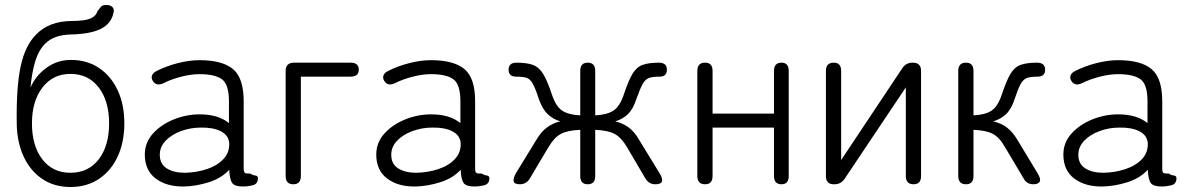

<svg xmlns="http://www.w3.org/2000/svg" viewBox="-20 -738 4769 769"><path d="M262 11Q197 11 149 -21.5Q101 -54 74.5 -111.5Q48 -169 47 -244Q45 -391 63 -473.5Q81 -556 124 -599Q175 -653 267 -654Q320 -654 342.5 -664Q365 -674 370 -693Q379 -704 384.5 -711Q390 -718 406 -718Q422 -718 430.5 -709.5Q439 -701 434 -684Q424 -642 383 -622Q342 -602 267 -600Q195 -599 160 -562Q135 -537 121.5 -493.5Q108 -450 102 -387Q122 -434 165.5 -466Q209 -498 264 -498Q329 -498 377 -465.5Q425 -433 451.5 -376Q478 -319 478 -244Q478 -169 451.5 -111.5Q425 -54 376.5 -21.5Q328 11 262 11ZM262 -46Q334 -46 375.5 -100Q417 -154 417 -244Q417 -333 375.5 -387.5Q334 -442 262 -442Q192 -442 150 -387.5Q108 -333 108 -244Q108 -154 149.5 -100Q191 -46 262 -46Z M717 9Q647 10 603.5 -23Q560 -56 560 -119Q560 -167 592.5 -203Q625 -239 675.5 -259.5Q726 -280 780 -280Q854 -280 897 -245V-332Q897 -400 869 -420.5Q841 -441 779 -441Q746 -441 706.5 -431Q667 -421 635 -405Q606 -391 592 -414Q585 -425 589 -436Q593 -447 608 -454Q645 -473 691.5 -485Q738 -497 779 -497Q870 -497 913 -461.5Q956 -426 956 -332V-62Q956 -49 961 -45.5Q966 -42 982 -43Q993 -36 1003 -35Q1013 -34 1013 -24Q1013 1 988 5Q980 7 971 8Q962 9 954 9Q920 9 910 -5Q900 -19 898 -58Q867 -24 816 -8Q765 8 717 9ZM720 -46Q768 -47 809.5 -61Q851 -75 875.5 -101.5Q900 -128 898 -166Q895 -197 864 -212.5Q833 -228 784 -227Q743 -227 705 -213Q667 -199 643.5 -174.5Q620 -150 620 -118Q620 -81 648 -63.5Q676 -46 720 -46Z M1155 0Q1124 0 1124 -33V-454Q1124 -487 1158 -487H1384Q1417 -487 1417 -459Q1417 -431 1384 -431H1185V-33Q1185 0 1155 0Z M1644 9Q1574 10 1530.5 -23Q1487 -56 1487 -119Q1487 -167 1519.5 -203Q1552 -239 1602.5 -259.5Q1653 -280 1707 -280Q1781 -280 1824 -245V-332Q1824 -400 1796 -420.5Q1768 -441 1706 -441Q1673 -441 1633.5 -431Q1594 -421 1562 -405Q1533 -391 1519 -414Q1512 -425 1516 -436Q1520 -447 1535 -454Q1572 -473 1618.5 -485Q1665 -497 1706 -497Q1797 -497 1840 -461.5Q1883 -426 1883 -332V-62Q1883 -49 1888 -45.5Q1893 -42 1909 -43Q1920 -36 1930 -35Q1940 -34 1940 -24Q1940 1 1915 5Q1907 7 1898 8Q1889 9 1881 9Q1847 9 1837 -5Q1827 -19 1825 -58Q1794 -24 1743 -8Q1692 8 1644 9ZM1647 -46Q1695 -47 1736.5 -61Q1778 -75 1802.5 -101.5Q1827 -128 1825 -166Q1822 -197 1791 -212.5Q1760 -228 1711 -227Q1670 -227 1632 -213Q1594 -199 1570.5 -174.5Q1547 -150 1547 -118Q1547 -81 1575 -63.5Q1603 -46 1647 -46Z M2062 0Q2040 0 2037.5 -11.5Q2035 -23 2045 -42L2127 -176Q2147 -210 2170.5 -227.5Q2194 -245 2224 -252Q2196 -260 2174 -280.5Q2152 -301 2138 -342Q2124 -385 2113.5 -403.5Q2103 -422 2088.5 -426.5Q2074 -431 2047 -431Q2017 -431 2017 -459Q2017 -487 2049 -487Q2090 -487 2114.5 -478Q2139 -469 2155.5 -442Q2172 -415 2190 -361Q2206 -312 2231.5 -295Q2257 -278 2304 -276V-454Q2304 -487 2334 -487Q2364 -487 2364 -454V-276Q2411 -278 2437 -295Q2463 -312 2479 -361Q2497 -415 2513 -442Q2529 -469 2553.5 -478Q2578 -487 2619 -487Q2651 -487 2651 -459Q2651 -431 2622 -431Q2595 -431 2580 -426Q2565 -421 2554.5 -402.5Q2544 -384 2529 -342Q2516 -301 2494.5 -280.5Q2473 -260 2444 -252Q2474 -245 2498 -227.5Q2522 -210 2541 -176L2623 -42Q2648 0 2605 0Q2579 0 2565 -23L2491 -149Q2468 -188 2441 -202Q2414 -216 2364 -218V-33Q2364 0 2334 0Q2304 0 2304 -33V-218Q2254 -216 2227 -202Q2200 -188 2177 -149L2102 -23Q2088 0 2062 0Z M2804 0Q2773 0 2773 -33V-454Q2773 -487 2804 -487Q2834 -487 2834 -454V-283H3080V-454Q3080 -487 3110 -487Q3139 -487 3139 -454V-33Q3139 0 3110 0Q3080 0 3080 -33V-227H2834V-33Q2834 0 2804 0Z M3319 0Q3288 0 3288 -33V-454Q3288 -487 3319 -487Q3349 -487 3349 -454V-97L3594 -465Q3609 -487 3634 -487H3636Q3669 -487 3669 -454V-33Q3669 0 3639 0Q3608 0 3608 -33V-388L3363 -22Q3348 0 3323 0Z M3849 0Q3818 0 3818 -33V-454Q3818 -487 3849 -487Q3879 -487 3879 -454V-276Q3926 -278 3951.5 -295Q3977 -312 3993 -361Q4011 -415 4027 -442Q4043 -469 4067.5 -478Q4092 -487 4133 -487Q4166 -487 4166 -459Q4166 -431 4136 -431Q4109 -431 4094 -426Q4079 -421 4068.5 -402.5Q4058 -384 4044 -342Q4031 -301 4009 -280.5Q3987 -260 3958 -252Q3989 -245 4012.5 -227.5Q4036 -210 4056 -176L4137 -42Q4150 -20 4144 -10Q4138 0 4119 0Q4092 0 4080 -23L4005 -149Q3983 -188 3956 -202Q3929 -216 3879 -218V-33Q3879 0 3849 0Z M4396 9Q4326 10 4282.5 -23Q4239 -56 4239 -119Q4239 -167 4271.5 -203Q4304 -239 4354.5 -259.5Q4405 -280 4459 -280Q4533 -280 4576 -245V-332Q4576 -400 4548 -420.5Q4520 -441 4458 -441Q4425 -441 4385.5 -431Q4346 -421 4314 -405Q4285 -391 4271 -414Q4264 -425 4268 -436Q4272 -447 4287 -454Q4324 -473 4370.5 -485Q4417 -497 4458 -497Q4549 -497 4592 -461.5Q4635 -426 4635 -332V-62Q4635 -49 4640 -45.5Q4645 -42 4661 -43Q4672 -36 4682 -35Q4692 -34 4692 -24Q4692 1 4667 5Q4659 7 4650 8Q4641 9 4633 9Q4599 9 4589 -5Q4579 -19 4577 -58Q4546 -24 4495 -8Q4444 8 4396 9ZM4399 -46Q4447 -47 4488.5 -61Q4530 -75 4554.5 -101.5Q4579 -128 4577 -166Q4574 -197 4543 -212.5Q4512 -228 4463 -227Q4422 -227 4384 -213Q4346 -199 4322.5 -174.5Q4299 -150 4299 -118Q4299 -81 4327 -63.5Q4355 -46 4399 -46Z"/></svg>

Font: Shin Retro Maru Gothic Regular
Style: Regular
Weight: 400
Designer: Iose
Foundry: Typographish
Version: Version 1.002